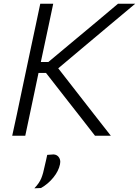

<svg xmlns="http://www.w3.org/2000/svg" viewBox="-20 -733 750 1037"><path d="M46 0Q59 -59.5 71 -115Q82.5 -170.5 96.5 -236.5L146.5 -473Q161 -540.5 173 -597Q184.5 -653 197.5 -713H267.5Q255 -653.5 243 -597Q231 -540.5 216.5 -473L200.5 -398H241L392.5 -524.5Q445.5 -568.5 497.5 -612Q549 -655.5 617.5 -713H710.5Q641.5 -655 575.5 -600Q509.5 -544.5 445 -490.5L294.5 -364L400 -228.5Q428 -192.5 460.5 -150.8Q493 -109 524 -69.5Q555 -30 578.5 0H493Q452 -52.5 416 -99Q380 -145 345.5 -189L228.5 -339H188L166.5 -236.5Q152.5 -170.5 140.8 -114.8Q129 -59 116.5 0ZM165.5 284Q192 256.5 202.8 230.2Q213.5 204 221.5 163.5L228.5 133.5Q231.5 118 235 103.5L269.5 101Q289.5 102.5 299 118Q305.5 128.5 305.5 141.5Q305.5 148 304 154.5Q296.5 191 268.2 225.8Q240 260.5 201.5 282.5Z"/></svg>

Font: Heraclito Light
Style: Italic
Weight: 300
Italic angle: -12°
Designer: Kostas Bartsokas (font) & Cristiano Sobral (main changes)
Foundry: Kostas Bartsokas (font) & Cristiano Sobral (main changes)
Version: Version 1.00;July 8, 2020;FontCreator 13.0.0.2655 64-bit